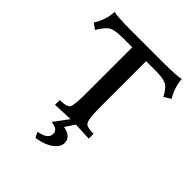

<svg xmlns="http://www.w3.org/2000/svg" viewBox="-254 -855 1251 1251"><g transform="rotate(45 371.5 -230.0)"><path d="M534.7 0Q405.3 -5.9 375.5 -5.9Q326.7 -5.9 223.6 0V-43.9Q293 -43.9 303.7 -70.1Q314.5 -96.2 314.5 -191.4V-621.1H231.9Q159.2 -621.1 129.6 -606.4Q100.1 -591.8 62.5 -529.3L23.4 -558.1Q67.4 -627.9 70.3 -703.1Q104 -693.4 232.9 -693.4H515.1Q658.7 -693.4 688.5 -703.1Q694.3 -627.9 733.4 -564.9L686.5 -535.2Q656.7 -592.8 626.2 -606.9Q595.7 -621.1 526.9 -621.1H442.4V-196.3Q442.4 -90.8 457 -67.9Q465.3 -43.9 534.7 -43.9ZM286.1 242.7 266.6 204.6Q349.6 190.9 349.6 142.1Q349.6 100.1 287.1 94.2L363.3 -8.3H413.1L367.2 60.1Q444.3 74.7 444.3 130.4Q444.3 168.5 402.3 199.7Q360.4 231 286.1 242.7Z"/></g></svg>

Font: Kelvinch
Style: Bold
Weight: 700
Designer: Paul James Miller
Foundry: High-Logic / Made with FontCreator
Version: Version 3.501;March 28, 2021;FontCreator 13.0.0.2683 64-bit